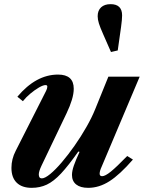

<svg xmlns="http://www.w3.org/2000/svg" viewBox="-20 -893 698 923"><path d="M404 10Q366.5 10 346.2 -6.2Q326 -22.5 326 -52Q326 -71 335 -97Q344 -123 362.5 -163L356.5 -164.5Q309 -97 273.5 -59Q238 -21 205 -5.5Q172 10 132.5 10Q85.5 10 60.2 -14.8Q35 -39.5 35 -86Q35 -128.5 55.5 -168L201.5 -456Q207.5 -468 207.5 -476.5Q207.5 -484 199 -484Q187.5 -484 167.5 -472.5Q147.5 -461 126.2 -443.2Q105 -425.5 90 -406.5L63.5 -428Q153 -534.5 259 -534.5Q334.5 -534.5 334.5 -466.5Q334.5 -442.5 325.5 -412.8Q316.5 -383 300 -348.5L179.5 -96.5Q166.5 -69 166.5 -54.5Q166.5 -35.5 181 -35.5Q196 -35.5 221.5 -56.5Q247 -77.5 277.2 -113Q307.5 -148.5 338.2 -192.2Q369 -236 395.2 -282Q421.5 -328 438 -369L501 -524.5H651.5L469 -92.5Q459 -71 459 -58Q459 -46 471 -46Q485.5 -46 512.8 -68Q540 -90 591.5 -143L619 -126Q556 -53.5 506.2 -21.8Q456.5 10 404 10ZM513.5 -643 476 -728.5Q461.5 -761 455.5 -780.2Q449.5 -799.5 449.5 -815Q449.5 -842.5 466 -857.8Q482.5 -873 511.5 -873Q567 -873 567 -819Q567 -811 565.8 -796Q564.5 -781 562 -763.5L546 -650.5Z"/></svg>

Font: Libre Caslon Text Bold
Style: Italic
Weight: 700
Italic angle: -22.583°
Designer: Pablo Impallari, Rodrigo Fuenzalida, Katja Schimmel
Foundry: Pablo Impallari, Rodrigo Fuenzalida
Version: Version 2.000